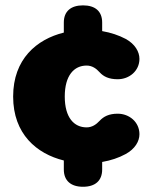

<svg xmlns="http://www.w3.org/2000/svg" viewBox="-20 -687 569 716"><path d="M289.5 9.5C335 9.5 361 -13 361 -55V-83C393 -88.5 423 -98.5 448.5 -112.5C483.5 -131.5 500 -160 500 -186.5C500 -232 462 -263 419 -263C386 -263 366.5 -252.5 351.5 -236.5C339 -223 323.5 -212 303 -212C256.5 -212 221.5 -248 221.5 -327C221.5 -406 256.5 -442.5 303 -442.5C323.5 -442.5 339 -431.5 351.5 -417.5C366 -401.5 386 -391.5 419 -391.5C462 -391.5 500 -422.5 500 -467.5C500 -494 483.5 -523 448.5 -542C423 -555.5 393 -565.5 361 -571V-603C361 -645 335 -667 289.5 -667C244.5 -667 218 -645 218 -603V-565.5C117 -540.5 29 -467 29 -327C29 -187 117 -113.5 218 -88.5V-55C218 -13 244.5 9.5 289.5 9.5Z"/></svg>

Font: RTM Light Light
Style: Regular
Weight: 300
Designer: after Tyler Finck
Foundry: An Endless Supply
Version: Version 1.000;Glyphs 3.2.1 (3258)